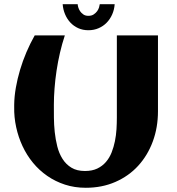

<svg xmlns="http://www.w3.org/2000/svg" viewBox="-20 -870 836 905"><path d="M285.6 -703.1Q272.5 -663.6 262.7 -621.3Q252.9 -579.1 246.6 -536.9Q240.2 -494.6 237.1 -453.6Q233.9 -412.6 233.9 -376Q233.9 -349.1 234.1 -315.7Q234.4 -282.2 238 -247.6Q241.7 -212.9 250 -179.9Q258.3 -147 274.7 -121.1Q291 -95.2 316.7 -79.6Q342.3 -64 380.4 -64Q414.1 -64 438.2 -75.4Q462.4 -86.9 479.2 -106.4Q496.1 -126 506.1 -151.4Q516.1 -176.8 521.7 -204.6Q527.3 -232.4 529.1 -261Q530.8 -289.6 530.8 -315.4V-703.1H724.6V-345.7Q724.6 -269 700.2 -203.1Q675.8 -137.2 631.3 -88.6Q586.9 -40 523.9 -12.5Q460.9 15.1 384.3 15.1Q331.5 15.1 286.1 0.2Q240.7 -14.6 202.9 -40.8Q165 -66.9 135.5 -102.8Q106 -138.7 86.2 -181.2Q66.4 -223.6 56.2 -270.8Q45.9 -317.9 46.9 -366.2V-376Q47.4 -415 54.7 -456.8Q62 -498.5 74.5 -540.5Q86.9 -582.5 104.5 -623.8Q122.1 -665 143.6 -703.1ZM520.5 -850.1Q518.6 -824.2 508.8 -802Q499 -779.8 482.9 -763.2Q466.8 -746.6 444.8 -737.1Q422.9 -727.5 396.5 -727.5Q370.1 -727.5 348.6 -737.3Q327.1 -747.1 311.5 -763.9Q295.9 -780.8 286.6 -803Q277.3 -825.2 275.4 -850.1H346.2Q346.2 -844.7 348.9 -835.4Q351.6 -826.2 357.4 -817.4Q363.3 -808.6 372.8 -802Q382.3 -795.4 396.5 -795.4Q411.6 -795.4 421.6 -802Q431.6 -808.6 438 -817.4Q444.3 -826.2 447 -835.4Q449.7 -844.7 450.2 -850.1Z"/></svg>

Font: Aclonica
Style: Regular
Weight: 400
Designer: Astigmatic (AOETI)
Foundry: Astigmatic (AOETI)
Version: Version 1.000